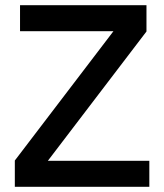

<svg xmlns="http://www.w3.org/2000/svg" viewBox="-20 -718 631 738"><path d="M554 0H37V-101L416 -598H57V-698H543V-597L164 -100H554Z"/></svg>

Font: IBM Plex Sans Thai Medium
Style: Regular
Weight: 500
Designer: Mike Abbink, Paul van der Laan, Pieter van Rosmalen, Ben Mitchell, Mark Frömberg
Foundry: Bold Monday
Version: Version 1.1